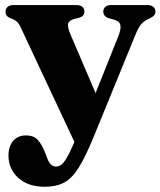

<svg xmlns="http://www.w3.org/2000/svg" viewBox="-20 -498 630 754"><path d="M375.6 -85.1 280.1 76.1 62.5 -387.8Q54 -406.6 45.3 -413.8Q36.5 -421 20.1 -426.9Q10.2 -431.1 6 -437Q1.7 -442.9 1.7 -452.5Q1.7 -464.5 10.2 -471.3Q18.7 -478.2 33.5 -478.2H280Q294.5 -478.2 303 -471.4Q311.5 -464.6 311.5 -452.6Q311.5 -443 306.2 -437.1Q301 -431.1 288.8 -427.7L272.9 -423.9Q251.4 -418.4 247.7 -405.7Q244 -392.9 257.3 -361.5ZM271.7 60.9 294.3 6.6 316.9 -36.3 443.8 -353.5Q456.4 -384.5 452.7 -399.9Q449 -415.2 427 -421.1L408.7 -426.1Q396.9 -429.5 391.2 -436.2Q385.6 -442.9 385.6 -452.6Q385.6 -464.6 394.1 -471.4Q402.6 -478.2 417.1 -478.2H558.6Q573.4 -478.2 581.9 -471.3Q590.4 -464.5 590.4 -452.5Q590.4 -444.5 585.5 -438.2Q580.7 -431.9 569.2 -426.5Q548.9 -418.2 536.5 -405.2Q524.1 -392.1 512 -361.8L346.5 42.8Q314.8 119.8 288.3 161.6Q261.8 203.4 231.1 219.4Q200.4 235.4 155.8 235.4Q90.3 235.4 51.8 200.5Q13.3 165.6 13.3 113.5Q13.3 76.3 31.9 55Q50.5 33.7 81.7 33.7Q112.3 33.7 128.4 51.5Q144.5 69.2 156.1 98.9L164.5 120.6Q170.1 137.7 179.3 146.9Q188.5 156.1 199.3 156.1Q210.1 156.1 219.6 149.8Q229.1 143.4 241.4 123Q253.8 102.6 271.7 60.9Z"/></svg>

Font: Fraunces
Style: Regular
Weight: 900
Version: Version 1.000;[b76b70a41]